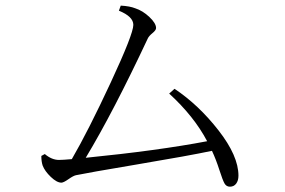

<svg xmlns="http://www.w3.org/2000/svg" viewBox="-20 -706 1040 701"><path d="M597.7 -364.3 617.2 -381.8Q705.1 -323.2 777.8 -230Q850.6 -136.7 850.6 -64.5Q850.6 -46.9 842.3 -35.6Q834 -24.4 819.3 -24.4Q806.6 -24.4 799.8 -36.1Q793 -47.9 780.8 -85.9Q768.6 -124 753.9 -155.3Q670.9 -137.7 482.4 -106Q293.9 -74.2 257.8 -66.4Q248 -64.5 230 -51.8Q211.9 -39.1 204.1 -39.1Q187.5 -39.1 165.5 -60.1Q143.6 -81.1 135.7 -101.6Q130.9 -116.2 130.9 -136.7L143.6 -143.6Q168.9 -122.1 195.3 -122.1Q209 -122.1 242.2 -125Q301.8 -227.5 384.3 -404.8Q466.8 -582 466.8 -615.2Q466.8 -645.5 414.1 -667L420.9 -685.5Q454.1 -683.6 473.6 -675.8Q501 -667 525.4 -644Q549.8 -621.1 549.8 -603.5Q549.8 -595.7 536.6 -585Q523.4 -574.2 519.5 -565.4Q393.6 -296.9 293 -129.9Q556.6 -156.2 736.3 -190.4Q688.5 -281.2 597.7 -364.3Z"/></svg>

Font: GenYoMin TW TTF Light
Style: Regular
Weight: 300
Version: Version 1.300